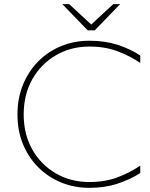

<svg xmlns="http://www.w3.org/2000/svg" viewBox="-20 -894 724 924"><path d="M410 10Q337 10 274 -16Q211 -42 164 -89Q117 -136 90.5 -200.5Q64 -265 64 -343Q64 -421 90.5 -486Q117 -551 164 -598.5Q211 -646 274 -672Q337 -698 410 -698Q485 -698 545.5 -678.5Q606 -659 655 -627V-591Q609 -623 548 -646.5Q487 -670 410 -670Q321 -670 249 -628Q177 -586 135.5 -512.5Q94 -439 94 -343Q94 -248 135.5 -174.5Q177 -101 249 -59.5Q321 -18 410 -18Q487 -18 548 -41.5Q609 -65 655 -97V-61Q606 -30 545.5 -10Q485 10 410 10ZM436 -748H402L280 -874H313L419 -776L525 -874H558Z"/></svg>

Font: Roundo Variable
Style: Regular
Weight: 200
Designer: Shiva Nallaperumal
Foundry: Indian Type Foundry
Version: Version 2.000